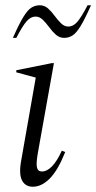

<svg xmlns="http://www.w3.org/2000/svg" viewBox="-20 -700 366 730"><path d="M105 10Q76 10 63.5 -14.5Q51 -39 61 -92L116 -405L42 -425V-433L177 -460H185L124 -119Q117 -79 120.5 -63.5Q124 -48 139 -48Q179 -48 215 -127L228 -122Q200 -52 169 -21Q138 10 105 10ZM29 -556Q52 -608 68.5 -635Q85 -662 99.5 -671Q114 -680 131 -680Q149 -680 162.5 -668Q176 -656 188 -639.5Q200 -623 212.5 -611Q225 -599 240 -599Q258 -599 273.5 -616.5Q289 -634 313 -680H326Q303 -628 286.5 -601Q270 -574 255.5 -565Q241 -556 224 -556Q206 -556 192.5 -568Q179 -580 167 -596.5Q155 -613 142.5 -625Q130 -637 115 -637Q97 -637 81.5 -619.5Q66 -602 42 -556Z"/></svg>

Font: Spectral Light
Style: Italic
Weight: 300
Italic angle: -10°
Designer: Jean-Baptiste Levee
Foundry: Production Type
Version: Version 2.001